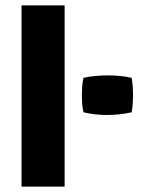

<svg xmlns="http://www.w3.org/2000/svg" viewBox="-20 -702 524 713"><path d="M220 -9H60V-682H220ZM469 -413Q472 -394 473 -379Q474 -364 474 -349Q474 -335 473 -319.5Q472 -304 469 -285Q447 -280 424 -277.5Q401 -275 378 -275Q331 -275 290 -285Q286 -303 285 -318Q284 -333 284 -348Q284 -362 285 -378Q286 -394 290 -413Q312 -418 335 -420Q358 -422 380 -422Q402 -422 424.5 -420Q447 -418 469 -413Z"/></svg>

Font: Bakbak One
Style: Regular
Weight: 400
Designer: Saumya Kishore and Sanchit Sawaria
Foundry: A Good Feeling
Version: Version 1.003; ttfautohint (v1.8.3)